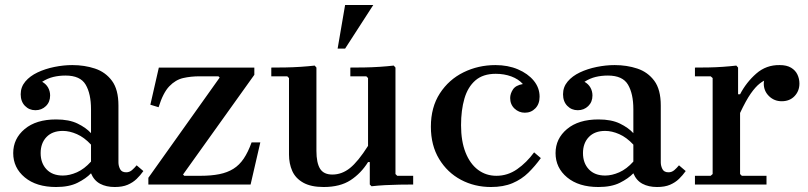

<svg xmlns="http://www.w3.org/2000/svg" viewBox="-20 -740 3239 770"><path d="M440 10Q406 10 381.5 -3Q357 -16 345 -45V-302Q345 -364 323.5 -400.5Q302 -437 243 -437Q217 -437 194 -431.5Q171 -426 149 -412Q165 -403 173 -388.5Q181 -374 181 -357Q181 -331 164 -314.5Q147 -298 122 -298Q97 -298 80 -315.5Q63 -333 63 -362Q63 -391 81.5 -413Q100 -435 130.5 -449.5Q161 -464 198 -471.5Q235 -479 270 -479Q319 -479 361 -465Q403 -451 429 -416Q455 -381 455 -317V-89Q455 -75 461.5 -62Q468 -49 486 -49Q499 -49 509 -57.5Q519 -66 528 -77L555 -54Q543 -37 528 -22.5Q513 -8 492 1Q471 10 440 10ZM205 10Q126 10 79.5 -28.5Q33 -67 33 -126Q33 -184 79 -222.5Q125 -261 205 -261Q257 -261 291 -244.5Q325 -228 345 -206V-160Q318 -189 288.5 -202Q259 -215 232 -215Q190 -215 166.5 -190.5Q143 -166 143 -126Q143 -86 166.5 -61Q190 -36 232 -36Q259 -36 288.5 -49Q318 -62 345 -92V-45Q325 -24 291 -7Q257 10 205 10Z M989 -169H1024L985 0H575V-27L861 -429L856 -434H781Q745 -434 714.5 -427Q684 -420 659 -394Q634 -368 616 -310L583 -320L617 -469H1000V-440L714 -40L719 -35H784Q827 -35 859.5 -41.5Q892 -48 916 -63Q940 -78 957.5 -104Q975 -130 989 -169Z M1566 -42 1573 -35H1637V0Q1611 0 1582 0.5Q1553 1 1524.5 2.5Q1496 4 1470 7L1463 0V-90H1456Q1428 -45 1386 -17.5Q1344 10 1278 10Q1227 10 1196 -7.5Q1165 -25 1152 -54.5Q1139 -84 1139 -120V-427L1132 -434H1068V-469Q1094 -469 1124.5 -469.5Q1155 -470 1185.5 -472Q1216 -474 1242 -477L1249 -469V-135Q1249 -87 1263.5 -63.5Q1278 -40 1313 -40Q1351 -40 1383.5 -66Q1416 -92 1456 -155V-427L1449 -434H1385V-469Q1411 -469 1441.5 -469.5Q1472 -470 1502.5 -472Q1533 -474 1559 -477L1566 -469ZM1334 -545 1364 -720H1477L1364 -545Z M1949 10Q1883 10 1828.5 -19Q1774 -48 1741 -102.5Q1708 -157 1708 -232Q1708 -310 1744 -365.5Q1780 -421 1839 -450Q1898 -479 1967 -479Q2017 -479 2057 -462Q2097 -445 2120.5 -416.5Q2144 -388 2144 -352Q2144 -323 2127 -305.5Q2110 -288 2085 -288Q2061 -288 2043.5 -304.5Q2026 -321 2026 -347Q2026 -364 2037 -381Q2048 -398 2077 -403Q2059 -423 2030.5 -433.5Q2002 -444 1968 -444Q1917 -444 1886.5 -417.5Q1856 -391 1842.5 -344.5Q1829 -298 1829 -238Q1829 -174 1847 -128.5Q1865 -83 1897 -59Q1929 -35 1971 -35Q2016 -35 2054 -61.5Q2092 -88 2122 -129L2149 -106Q2126 -74 2099 -47.5Q2072 -21 2035.5 -5.5Q1999 10 1949 10Z M2615 10Q2581 10 2556.5 -3Q2532 -16 2520 -45V-302Q2520 -364 2498.5 -400.5Q2477 -437 2418 -437Q2392 -437 2369 -431.5Q2346 -426 2324 -412Q2340 -403 2348 -388.5Q2356 -374 2356 -357Q2356 -331 2339 -314.5Q2322 -298 2297 -298Q2272 -298 2255 -315.5Q2238 -333 2238 -362Q2238 -391 2256.5 -413Q2275 -435 2305.5 -449.5Q2336 -464 2373 -471.5Q2410 -479 2445 -479Q2494 -479 2536 -465Q2578 -451 2604 -416Q2630 -381 2630 -317V-89Q2630 -75 2636.5 -62Q2643 -49 2661 -49Q2674 -49 2684 -57.5Q2694 -66 2703 -77L2730 -54Q2718 -37 2703 -22.5Q2688 -8 2667 1Q2646 10 2615 10ZM2380 10Q2301 10 2254.5 -28.5Q2208 -67 2208 -126Q2208 -184 2254 -222.5Q2300 -261 2380 -261Q2432 -261 2466 -244.5Q2500 -228 2520 -206V-160Q2493 -189 2463.5 -202Q2434 -215 2407 -215Q2365 -215 2341.5 -190.5Q2318 -166 2318 -126Q2318 -86 2341.5 -61Q2365 -36 2407 -36Q2434 -36 2463.5 -49Q2493 -62 2520 -92V-45Q2500 -24 2466 -7Q2432 10 2380 10Z M2948 -362Q2973 -410 3013 -445Q3053 -480 3107 -479Q3135 -479 3152.5 -468.5Q3170 -458 3178 -441Q3186 -424 3186 -405Q3186 -375 3166.5 -354.5Q3147 -334 3115 -334Q3085 -334 3064 -354.5Q3043 -375 3043 -405Q3043 -419 3050.5 -434Q3058 -449 3065 -456L3064 -425Q3045 -419 3027.5 -405.5Q3010 -392 2991 -365Q2972 -338 2948 -287ZM2948 -42 2955 -35H3054V0H2767V-35H2830L2838 -42V-427L2830 -434H2767V-469Q2793 -469 2821.5 -469.5Q2850 -470 2878.5 -472Q2907 -474 2933 -477L2940 -469V-362H2948Z"/></svg>

Font: Brygada 1918 SemiBold
Style: Regular
Weight: 600
Designer: Mateusz Machalski | Borys Kosmynka | Przemek Hoffer
Foundry: NIEPODLEGLA 2018
Version: Version 3.006